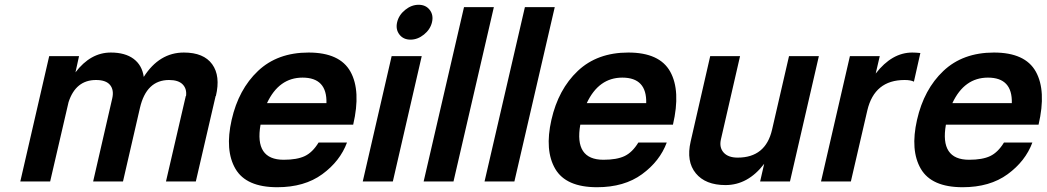

<svg xmlns="http://www.w3.org/2000/svg" viewBox="-20 -760 4383 804"><path d="M65 0 186 -525H311L296 -457Q359 -540 444 -540Q504 -540 539.5 -513.5Q575 -487 582 -438Q647 -540 750 -540Q833 -540 868.5 -491Q904 -442 884 -358H883L800 0H675L758 -358H759Q763 -388 745 -406.5Q727 -425 688 -425Q593 -425 566 -308L495 0H370L450 -348Q458 -383 441 -404Q424 -425 382 -425Q297 -425 267 -332L190 0Z M1247 -435Q1148 -435 1098 -328H1347Q1350 -435 1247 -435ZM1141 24Q1011 24 966 -53Q921 -130 950 -258Q979 -386 1060.5 -463Q1142 -540 1272 -540Q1403 -540 1447.5 -460Q1492 -380 1459 -238H1071Q1045 -91 1168 -91Q1224 -91 1256.5 -106.5Q1289 -122 1314 -163H1433Q1404 -85 1329.5 -30.5Q1255 24 1141 24Z M1652.5 -615.5Q1636 -637 1643 -667Q1650 -697 1676.5 -718.5Q1703 -740 1733 -740Q1763 -740 1779.5 -718.5Q1796 -697 1789 -667Q1782 -637 1755.5 -615.5Q1729 -594 1699 -594Q1669 -594 1652.5 -615.5ZM1499 0 1620 -525H1746L1625 0Z M1754 0 1923 -730H2048L1879 0Z M2009 0 2178 -730H2303L2134 0Z M2586 -435Q2487 -435 2437 -328H2686Q2689 -435 2586 -435ZM2480 24Q2350 24 2305 -53Q2260 -130 2289 -258Q2318 -386 2399.5 -463Q2481 -540 2611 -540Q2742 -540 2786.5 -460Q2831 -380 2798 -238H2410Q2384 -91 2507 -91Q2563 -91 2595.5 -106.5Q2628 -122 2653 -163H2772Q2743 -85 2668.5 -30.5Q2594 24 2480 24Z M3409 -525 3288 0H3163L3180 -74Q3112 15 3018 15Q2934 15 2893.5 -34.5Q2853 -84 2872 -167L2954 -525H3079L2999 -177Q2991 -143 3010 -121.5Q3029 -100 3069 -100Q3186 -100 3213 -217L3284 -525Z M3807 -418Q3794 -425 3768 -425Q3642 -425 3612 -298L3543 0H3418L3539 -525H3664L3647 -452Q3715 -540 3800 -540Q3814 -540 3834 -538Z M4117 -435Q4018 -435 3968 -328H4217Q4220 -435 4117 -435ZM4011 24Q3881 24 3836 -53Q3791 -130 3820 -258Q3849 -386 3930.5 -463Q4012 -540 4142 -540Q4273 -540 4317.5 -460Q4362 -380 4329 -238H3941Q3915 -91 4038 -91Q4094 -91 4126.5 -106.5Q4159 -122 4184 -163H4303Q4274 -85 4199.5 -30.5Q4125 24 4011 24Z"/></svg>

Font: Miedinger
Style: Bold-Italic
Weight: 700
Italic angle: -13°
Version: Version 001.000